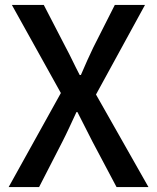

<svg xmlns="http://www.w3.org/2000/svg" viewBox="-20 -756 636 776"><path d="M226 -380 15 0H138L232 -183C251 -220 268 -258 289 -303H293C316 -258 335 -220 354 -183L451 0H580L368 -374L566 -736H444L357 -564C340 -529 326 -497 307 -453H302C279 -497 265 -529 246 -564L157 -736H28Z"/></svg>

Font: Spoqa Han Sans Neo Medium
Style: Regular
Weight: 500
Designer: [Spoqa Han Sans Neo] Dong-huui Kim ___ Younghwa Kang ___ Yujin Lee ___ [Noto Sans] Ryoko NISHIZUKA ____ (kana & ideograp
Foundry: Spoqa (http://www.spoqa-han-sans.com)
Version: Version 1.100;hotconv 1.0.109;makeotfexe 2.5.65596